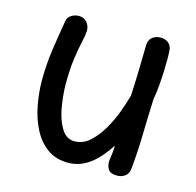

<svg xmlns="http://www.w3.org/2000/svg" viewBox="-87 -635 755 738"><g transform="rotate(15 291.0 -266.5)"><path d="M244 12Q195 12 161 -13Q127 -38 106 -79Q85 -120 75.5 -170Q66 -220 66 -269Q66 -331 75 -393Q84 -455 94 -512Q96 -526 109.5 -535Q123 -544 140 -544Q160 -544 172 -530Q184 -516 184 -496Q183 -478 176.5 -450Q170 -422 164 -379.5Q158 -337 158 -274Q159 -228 167.5 -182Q176 -136 195.5 -105Q215 -74 247 -74Q280 -74 306.5 -97.5Q333 -121 354 -156.5Q375 -192 389.5 -231Q404 -270 412 -300Q415 -357 416 -408Q417 -459 418 -504Q419 -524 432.5 -534.5Q446 -545 465 -545Q478 -545 488 -540Q498 -535 504 -525.5Q510 -516 510 -502Q511 -492 511 -470.5Q511 -449 510 -422Q509 -395 506.5 -365.5Q504 -336 499 -309Q496 -235 494.5 -165Q493 -95 486 -27Q485 -11 472 0Q459 11 439 11Q413 11 404.5 -2Q396 -15 396 -30Q396 -39 397.5 -49Q399 -59 400.5 -71Q402 -83 402 -98Q387 -75 370 -55Q353 -35 334 -20Q315 -5 292.5 3.5Q270 12 244 12Z"/></g></svg>

Font: Playpen Sans
Style: Regular
Weight: 400
Designer: Laura Meseguer, Veronika Burian, José Scaglione, Kostas Bartsokas, Vera Evstafieva, Tom Grace, Yorlmar Campos
Foundry: TypeTogether
Version: Version 2.000